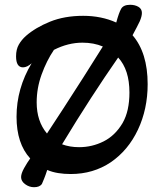

<svg xmlns="http://www.w3.org/2000/svg" viewBox="-20 -713 676 801"><path d="M122 68Q102 68 85 55.5Q68 43 68 26Q68 11 80.5 -11.5Q93 -34 106 -52Q49 -114 49 -226Q49 -344 112 -449Q93 -432 76 -432Q47 -432 47 -478Q47 -507 58.5 -527Q70 -547 88 -563Q128 -598 188.5 -622.5Q249 -647 327 -647Q365 -647 399.5 -640Q434 -633 465 -619Q476 -660 485.5 -676.5Q495 -693 523 -693Q543 -693 557.5 -684.5Q572 -676 572 -659Q572 -645 563 -624Q558 -614 550.5 -599Q543 -584 533 -566Q596 -493 596 -362Q596 -258 555.5 -172Q515 -86 442 -36Q369 13 275 13Q247 13 222.5 9Q198 5 177 -4Q170 18 164 32.5Q158 47 155 54Q146 68 122 68ZM176 -156Q205 -200 245 -261.5Q285 -323 328 -390.5Q371 -458 409 -519Q371 -535 324 -535Q264 -535 205 -505Q174 -459 153.5 -402Q133 -345 133 -286Q133 -207 176 -156ZM310 -99Q364 -99 412 -123Q460 -147 491 -199Q506 -225 513 -257Q520 -289 520 -327Q520 -422 473 -473Q418 -394 359 -303Q300 -212 239 -111Q271 -99 310 -99Z"/></svg>

Font: Akaya Kanadaka
Style: Regular
Weight: 400
Designer: Vaishnavi Murthy Yerkadithaya, Juan Luis Blanco Aristondo
Version: Version 1.002; ttfautohint (v1.8.3)